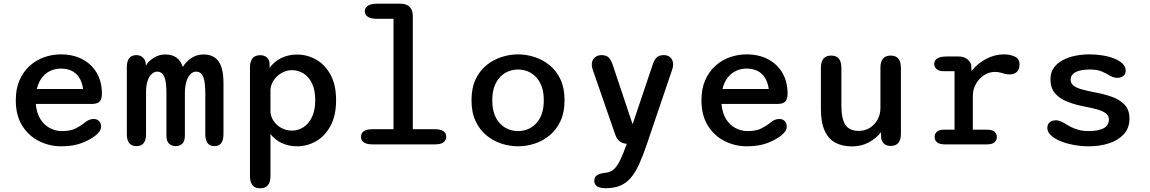

<svg xmlns="http://www.w3.org/2000/svg" viewBox="-20 -782 6230 1040"><path d="M310.5 10.5Q248 10.5 191.8 -17.5Q135.5 -45.5 100.5 -101Q65.5 -156.5 65.5 -239Q65.5 -301.5 86 -348Q106.5 -394.5 141 -425.5Q175.5 -456.5 219.2 -472Q263 -487.5 309.5 -487.5Q376.5 -487.5 426.5 -461Q476.5 -434.5 504.2 -386.8Q532 -339 532 -274.5Q532 -245 519.8 -232Q507.5 -219 477.5 -219H174Q178 -171 198 -138.2Q218 -105.5 249 -88.8Q280 -72 315.5 -72Q362.5 -72 391 -86.8Q419.5 -101.5 439 -118Q449.5 -126.5 461.2 -132Q473 -137.5 487 -137.5Q505.5 -137.5 516.5 -126.2Q527.5 -115 527.5 -96.5Q527.5 -82.5 519.5 -71Q511.5 -59.5 498 -48.5Q470 -25.5 423.5 -7.5Q377 10.5 310.5 10.5ZM179.5 -300H430Q422.5 -354 391.8 -382.2Q361 -410.5 309 -410.5Q281 -410.5 254.8 -399Q228.5 -387.5 208.8 -363.2Q189 -339 179.5 -300Z M931.5 9.5Q911 9.5 896.2 -3.2Q881.5 -16 881.5 -48.5V-274.5Q881.5 -324.5 875 -350.2Q868.5 -376 857.2 -385Q846 -394 832 -394Q815 -394 801 -380.8Q787 -367.5 779 -342.8Q771 -318 771 -283V-55.5Q771 9.5 719 9.5Q667 9.5 667 -55.5V-417.5Q667 -483.5 719 -483.5Q740.5 -483.5 755.2 -469.2Q770 -455 770 -428.5V-425.5Q781.5 -449 811.5 -468Q841.5 -487 874.5 -487Q911 -487 934.8 -470.8Q958.5 -454.5 970 -419.5Q989 -449.5 1017.5 -468.2Q1046 -487 1083 -487Q1137 -487 1163.8 -449.8Q1190.5 -412.5 1190.5 -332V-55.5Q1190.5 9.5 1141.5 9.5Q1092 9.5 1092 -55.5V-274.5Q1092 -324.5 1085.5 -350.2Q1079 -376 1067.8 -385Q1056.5 -394 1042.5 -394Q1025.5 -394 1011.5 -380Q997.5 -366 989.5 -339.5Q981.5 -313 981.5 -275.5V-48.5Q981.5 -16 967 -3.2Q952.5 9.5 931.5 9.5Z M1334 -416.5Q1334 -483 1389.5 -483Q1409 -483 1422.5 -473.2Q1436 -463.5 1440 -443.5L1440.5 -414Q1464 -448 1502.5 -467.2Q1541 -486.5 1588.5 -486.5Q1644.5 -486.5 1692.8 -459Q1741 -431.5 1770.8 -376.5Q1800.5 -321.5 1800.5 -239Q1800.5 -157 1770.8 -101.2Q1741 -45.5 1692.8 -17.5Q1644.5 10.5 1588.5 10.5Q1543.5 10.5 1506 -7.2Q1468.5 -25 1445 -56V171.5Q1445 238 1389.5 238Q1334 238 1334 171.5ZM1445 -172.5Q1448.5 -144.5 1465.5 -122Q1482.5 -99.5 1507.8 -87Q1533 -74.5 1561 -74.5Q1595 -74.5 1623.8 -93Q1652.5 -111.5 1670 -148.2Q1687.5 -185 1687.5 -239Q1687.5 -294.5 1670 -330.5Q1652.5 -366.5 1623.8 -384.2Q1595 -402 1561 -402Q1533 -402 1507.5 -388Q1482 -374 1465 -350.5Q1448 -327 1445 -298Z M1996.5 0Q1966 0 1950.8 -10.8Q1935.5 -21.5 1935.5 -41Q1935.5 -61 1950.8 -71.5Q1966 -82 1996.5 -82H2111.5V-680H2022.5Q1990 -680 1973 -690.8Q1956 -701.5 1956 -721Q1956 -740.5 1973 -751.2Q1990 -762 2022.5 -762H2149Q2181.5 -762 2198.8 -745Q2216 -728 2216 -695.5V-82H2336Q2367 -82 2382 -71.5Q2397 -61 2397 -41Q2397 -21.5 2382 -10.8Q2367 0 2336 0Z M2786.5 10.5Q2741.5 10.5 2697 -3.8Q2652.5 -18 2615.5 -48.2Q2578.5 -78.5 2556.2 -125.8Q2534 -173 2534 -239Q2534 -305 2556.2 -352.2Q2578.5 -399.5 2615.5 -429.2Q2652.5 -459 2697 -473.2Q2741.5 -487.5 2786.5 -487.5Q2830.5 -487.5 2875 -473.2Q2919.5 -459 2956.5 -429.2Q2993.5 -399.5 3015.8 -352.2Q3038 -305 3038 -239Q3038 -173 3015.8 -125.8Q2993.5 -78.5 2956.5 -48.2Q2919.5 -18 2875 -3.8Q2830.5 10.5 2786.5 10.5ZM2786.5 -72Q2812 -72 2836.5 -81.2Q2861 -90.5 2881.2 -110.5Q2901.5 -130.5 2913.5 -162.2Q2925.5 -194 2925.5 -239Q2925.5 -283.5 2913.5 -315Q2901.5 -346.5 2881.2 -366.8Q2861 -387 2836.5 -396.2Q2812 -405.5 2786.5 -405.5Q2761 -405.5 2736 -396.2Q2711 -387 2690.8 -366.8Q2670.5 -346.5 2658.5 -315Q2646.5 -283.5 2646.5 -239Q2646.5 -194 2658.5 -162.2Q2670.5 -130.5 2690.8 -110.5Q2711 -90.5 2736 -81.2Q2761 -72 2786.5 -72Z M3261 237.5Q3199 237.5 3199 197.5Q3199 177 3214 167Q3229 157 3261.5 153.5Q3288 151 3306.2 133.8Q3324.5 116.5 3340 83.8Q3355.5 51 3373 3L3375 -3Q3328 -6 3312 -54.5L3190 -406.5Q3185.5 -420 3185.5 -431.5Q3185.5 -455 3200.5 -469.2Q3215.5 -483.5 3237.5 -483.5Q3265.5 -483.5 3278.8 -468.8Q3292 -454 3301 -424.5L3406.5 -109L3512.5 -423Q3520.5 -451.5 3533.8 -467.5Q3547 -483.5 3576 -483.5Q3598.5 -483.5 3612.2 -469.8Q3626 -456 3626 -433Q3626 -427 3625 -420.5Q3624 -414 3621.5 -406.5L3483.5 0Q3463 61 3442.5 106Q3422 151 3397.8 180Q3373.5 209 3340.5 223.2Q3307.5 237.5 3261 237.5Z M4024.5 10.5Q3962 10.5 3905.8 -17.5Q3849.5 -45.5 3814.5 -101Q3779.5 -156.5 3779.5 -239Q3779.5 -301.5 3800 -348Q3820.5 -394.5 3855 -425.5Q3889.5 -456.5 3933.2 -472Q3977 -487.5 4023.5 -487.5Q4090.5 -487.5 4140.5 -461Q4190.5 -434.5 4218.2 -386.8Q4246 -339 4246 -274.5Q4246 -245 4233.8 -232Q4221.5 -219 4191.5 -219H3888Q3892 -171 3912 -138.2Q3932 -105.5 3963 -88.8Q3994 -72 4029.5 -72Q4076.5 -72 4105 -86.8Q4133.5 -101.5 4153 -118Q4163.5 -126.5 4175.2 -132Q4187 -137.5 4201 -137.5Q4219.5 -137.5 4230.5 -126.2Q4241.5 -115 4241.5 -96.5Q4241.5 -82.5 4233.5 -71Q4225.5 -59.5 4212 -48.5Q4184 -25.5 4137.5 -7.5Q4091 10.5 4024.5 10.5ZM3893.5 -300H4144Q4136.5 -354 4105.8 -382.2Q4075 -410.5 4023 -410.5Q3995 -410.5 3968.8 -399Q3942.5 -387.5 3922.8 -363.2Q3903 -339 3893.5 -300Z M4482.5 -481Q4537.5 -481 4537.5 -414.5V-210Q4537.5 -138.5 4559.2 -105.8Q4581 -73 4631 -73Q4665.5 -73 4692 -89.8Q4718.5 -106.5 4733.8 -134.8Q4749 -163 4749 -196.5V-414.5Q4749 -481 4804.5 -481Q4860 -481 4860 -414.5V-58Q4860 8.5 4804.5 8.5Q4762.5 8.5 4753 -33L4752 -66Q4726.5 -32.5 4686.2 -10.8Q4646 11 4594.5 11Q4543 11 4505.2 -9Q4467.5 -29 4447 -74Q4426.5 -119 4426.5 -194V-414.5Q4426.5 -481 4482.5 -481Z M5249.5 -79.5H5327Q5354.5 -79.5 5367 -68.5Q5379.5 -57.5 5379.5 -40Q5379.5 -22.5 5366.8 -11.2Q5354 0 5327 0H5097.5Q5068.5 0 5055.5 -11.2Q5042.5 -22.5 5042.5 -40Q5042.5 -57.5 5054.8 -68.5Q5067 -79.5 5091 -79.5H5150.5V-396.5H5091.5Q5066.5 -396.5 5053.5 -407.5Q5040.5 -418.5 5040.5 -436.5Q5040.5 -455.5 5057.5 -465.8Q5074.5 -476 5107 -476H5173.5Q5197 -476 5214.5 -464.8Q5232 -453.5 5240.5 -433L5242.5 -397Q5273.5 -437.5 5320.8 -462.5Q5368 -487.5 5418 -487.5Q5451 -487.5 5476.8 -475.5Q5502.5 -463.5 5502.5 -433.5Q5502.5 -407 5488.2 -393Q5474 -379 5450 -379Q5436.5 -379 5426.5 -381.2Q5416.5 -383.5 5406.5 -386.5Q5397.5 -389.5 5387.8 -391Q5378 -392.5 5368.5 -392.5Q5338.5 -392.5 5311.2 -375.2Q5284 -358 5266.8 -328.5Q5249.5 -299 5249.5 -261.5Z M5878.5 10.5Q5836.5 10.5 5796 3Q5755.5 -4.5 5723.2 -18Q5691 -31.5 5672 -49.5Q5653 -67.5 5653 -88.5Q5653 -108.5 5666 -119.5Q5679 -130.5 5699.5 -130.5Q5710 -130.5 5721 -126.5Q5732 -122.5 5746 -114.5Q5761.5 -104.5 5780 -94.8Q5798.5 -85 5822.5 -78.5Q5846.5 -72 5878.5 -72Q5927.5 -72 5957 -86.8Q5986.5 -101.5 5986.5 -135.5Q5986.5 -155.5 5970.2 -168Q5954 -180.5 5925.2 -188.8Q5896.5 -197 5859 -204Q5805.5 -214 5762.5 -230.8Q5719.5 -247.5 5694.8 -276.5Q5670 -305.5 5670 -352Q5670 -389 5688.2 -414.8Q5706.5 -440.5 5737 -456.5Q5767.5 -472.5 5805 -480Q5842.5 -487.5 5880.5 -487.5Q5917.5 -487.5 5952.8 -481.8Q5988 -476 6016 -464.8Q6044 -453.5 6060.8 -437Q6077.5 -420.5 6077.5 -399.5Q6077.5 -380.5 6064.8 -370.5Q6052 -360.5 6032.5 -360.5Q6020.5 -360.5 6010.5 -363.8Q6000.5 -367 5989 -373.5Q5974.5 -383.5 5949 -394.5Q5923.5 -405.5 5882 -405.5Q5865.5 -405.5 5847.8 -403.2Q5830 -401 5814.2 -394.8Q5798.5 -388.5 5789 -377.5Q5779.5 -366.5 5779.5 -349.5Q5779.5 -330 5795.2 -318Q5811 -306 5838.5 -298.2Q5866 -290.5 5901 -283.5Q5955.5 -274 6000.2 -258.5Q6045 -243 6071.5 -215Q6098 -187 6098 -140Q6098 -88.5 6067.5 -55.2Q6037 -22 5987.2 -5.8Q5937.5 10.5 5878.5 10.5Z"/></svg>

Font: Sono ExtraLight Monospace Medium
Style: Regular
Weight: 500
Version: Version 2.112